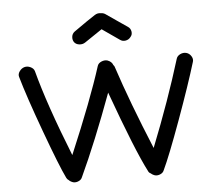

<svg xmlns="http://www.w3.org/2000/svg" viewBox="-54 -828 1028 910"><g transform="rotate(-5 459.5 -373.0)"><path d="M640 18Q633 15 628 10Q619 6 616 -2Q563 -104 460 -389Q376 -161 301 0Q296 13 280 18.5Q264 24 251 17Q242 13 238 8Q230 3 227 -4Q199 -61 136 -233Q73 -405 46 -500Q42 -513 51.5 -526.5Q61 -540 75 -544Q89 -548 104 -541Q119 -534 123 -521Q166 -358 265 -109Q373 -364 422 -519Q426 -532 441 -538.5Q456 -545 470 -541Q490 -534 496 -517Q501 -512 502 -507Q559 -334 652 -109Q739 -328 798 -521Q802 -534 816.5 -541Q831 -548 846 -544Q860 -540 868.5 -526.5Q877 -513 873 -500Q841 -394 781 -229Q721 -64 690 1Q685 14 669 19.5Q653 25 640 18ZM372 -635Q360 -627 344.5 -628.5Q329 -630 320 -641Q312 -652 313.5 -667Q315 -682 327 -691Q396 -740 429 -761Q443 -770 458 -767Q470 -767 479 -761Q496 -749 530.5 -725.5Q565 -702 581 -691Q593 -683 595.5 -668Q598 -653 588 -642Q579 -630 564 -627.5Q549 -625 537 -634L455 -691Z"/></g></svg>

Font: Hoogli Semibold
Style: Regular
Weight: 600
Designer: Anand Singh Naorem
Foundry: Brand New Type
Version: Version 1.00 b007